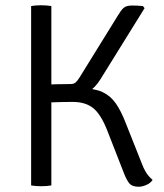

<svg xmlns="http://www.w3.org/2000/svg" viewBox="-20 -706 623 731"><path d="M98.5 -683Q106 -684.5 116 -685.2Q126 -686 136 -686Q147 -686 157.2 -685.2Q167.5 -684.5 175.5 -683V0Q167.5 1.5 157.2 2.2Q147 3 136 3Q126 3 116 2.2Q106 1.5 98.5 0ZM561 -21Q553 -8.5 537 -1.8Q521 5 508 5Q483 5 472.5 -7.8Q462 -20.5 452.5 -45L389 -207.5Q365 -269.5 335.5 -293.8Q306 -318 256.5 -318Q244.5 -318 214.5 -317.5Q184.5 -317 135 -315V-369.5H291.5Q340 -369.5 370.2 -355.5Q400.5 -341.5 420.8 -312.5Q441 -283.5 458.5 -238L520.5 -82Q527 -65 533.5 -53.8Q540 -42.5 547 -34.8Q554 -27 561 -21ZM429.5 -648Q440 -666 450.2 -675.5Q460.5 -685 483 -685Q493.5 -685 503.2 -684.5Q513 -684 524 -683L530.5 -675L362 -403.5Q343.5 -373.5 316.2 -355.5Q289 -337.5 251.5 -337.5H135V-383Q159.5 -384.5 192 -385.2Q224.5 -386 248 -386Q261 -386 267.8 -392Q274.5 -398 282.5 -410.5Z"/></svg>

Font: Signika SC
Style: Regular
Weight: 300
Designer: Anna Giedryś
Foundry: Anna Giedryś
Version: Version 2.000